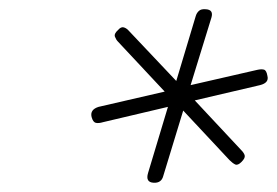

<svg xmlns="http://www.w3.org/2000/svg" viewBox="-20 -1038 599 415"><path d="M312 -643Q294 -644 300 -664L343 -807L203 -774Q193 -771 187 -772.5Q181 -774 178 -785Q174 -801 193 -807L336 -840L235 -948Q231 -952 228.5 -958.5Q226 -965 235 -973Q241 -980 246.5 -979Q252 -978 257 -973L361 -863L403 -1003Q405 -1010 410 -1014.5Q415 -1019 425 -1018Q442 -1017 437 -1000L392 -854L536 -887Q545 -889 550.5 -887.5Q556 -886 558 -874Q562 -859 542 -854L401 -821L501 -714Q508 -707 509 -701.5Q510 -696 502 -688Q494 -680 488.5 -682.5Q483 -685 476 -692L376 -799L333 -658Q329 -642 312 -643Z"/></svg>

Font: Playwrite BE VLG Thin
Style: Regular
Weight: 250
Designer: Veronika Burian, José Scaglione
Foundry: TypeTogether
Version: Version 1.002